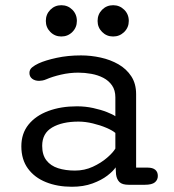

<svg xmlns="http://www.w3.org/2000/svg" viewBox="-20 -697 659 726"><path d="M466.7 1.7Q442 1.7 431.6 -8.7Q421.2 -19.2 418.8 -37.7L417.2 -64.2Q408.3 -50.2 385.9 -32.9Q363.5 -15.7 329.7 -3.3Q295.8 9.2 251.8 9.2Q197.2 9.2 153.9 -8.2Q110.7 -25.5 85.7 -59.6Q60.7 -93.7 60.7 -143.8Q60.7 -192.3 87.9 -226Q115.2 -259.7 162.7 -277.3Q210.2 -295 270.8 -295Q302.7 -295 332.3 -288.5Q362 -282 384.3 -273.2Q406.7 -264.3 416.2 -257.5V-329Q416.2 -355.8 403.7 -373.9Q391.2 -392 370.7 -402.7Q350.2 -413.3 325.4 -417.8Q300.7 -422.3 276 -422.3Q243.3 -422.3 210.4 -414.7Q177.5 -407 155.2 -397.2Q147.5 -393.8 140.3 -392.6Q133.2 -391.3 127.8 -391.3Q112 -391.3 101.7 -399.2Q91.3 -407.2 91.3 -421.2Q91.3 -434 101.3 -442.2Q111.3 -450.5 125.8 -457.2Q152 -469.2 194.2 -478.3Q236.5 -487.5 286.2 -487.5Q323.8 -487.5 360.8 -479.3Q397.7 -471.2 428 -453.8Q458.3 -436.3 476.5 -408.4Q494.7 -380.5 494.7 -341V-63.2H538.3Q557.3 -63.2 567.1 -55Q576.8 -46.8 576.8 -31.7Q576.8 -17 565.8 -7.7Q554.7 1.7 527.3 1.7ZM416.2 -194.3Q405.8 -203.5 382.7 -213.5Q359.5 -223.5 331.2 -230.3Q303 -237.2 276.8 -237.2Q215.3 -237.2 177.4 -215.1Q139.5 -193 139.5 -145.5Q139.5 -111.3 155.5 -90.7Q171.5 -70 199.6 -61Q227.7 -52 263.5 -52Q299.7 -52 331 -66.5Q362.3 -81 384.8 -100.5Q407.3 -120 416.2 -135.2ZM211.8 -559Q187.5 -559 170.4 -576.1Q153.3 -593.2 153.3 -617.8Q153.3 -643 170.4 -660.2Q187.5 -677.3 211.8 -677.3Q236.5 -677.3 253.6 -660.2Q270.7 -643 270.7 -617.8Q270.7 -593.2 253.6 -576.1Q236.5 -559 211.8 -559ZM407.8 -559Q383.2 -559 366.1 -576.1Q349 -593.2 349 -617.8Q349 -643 366.1 -660.2Q383.2 -677.3 407.8 -677.3Q432.3 -677.3 449.7 -660.2Q467 -643 467 -617.8Q467 -593.2 449.7 -576.1Q432.3 -559 407.8 -559Z"/></svg>

Font: Sono ExtraLight
Style: Regular
Weight: 200
Designer: Tyler Finck
Foundry: Tyler Finck
Version: Version 2.112